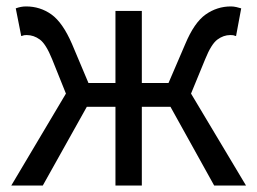

<svg xmlns="http://www.w3.org/2000/svg" viewBox="-20 -577 800 597"><path d="M574 -286 745 0H646L510 -245H421V0H339V-245H250L113 0H15L185 -286L142 -393Q123 -440 104 -454Q85 -468 63 -468Q58 -468 55 -467.5Q52 -467 47 -465Q47 -465 46 -465L29 -551Q45 -557 61 -557Q105 -557 140 -532Q175 -507 204 -440L255 -319H339V-543H421V-319H504L556 -440Q584 -507 619.5 -532Q655 -557 698 -557Q706 -557 715 -555Q724 -553 730 -551L714 -465Q713 -465 713 -465Q708 -467 705 -467.5Q702 -468 696 -468Q675 -468 656 -454Q637 -440 618 -393Z"/></svg>

Font: Noto Sans CJK KR Regular (TTF)
Style: Regular
Weight: 400
Designer: Ryoko NISHIZUKA 西塚涼子 (kana & ideographs); Paul D. Hunt (Latin, Greek & Cyrillic); Wenlong ZHANG 张文龙 (bopomofo); Sandoll 
Foundry: Adobe Systems Incorporated
Version: Version 1.004;PS 1.004;hotconv 1.0.82;makeotf.lib2.5.63406